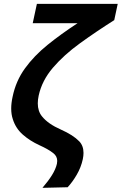

<svg xmlns="http://www.w3.org/2000/svg" viewBox="-20 -752 614 968"><path d="M194 195Q223 161.5 242 131Q261 100.5 267 73.5Q268.5 66 268.5 59.5Q268.5 35.5 248.5 20Q223 0 178.5 -20Q130.5 -42 94.8 -73.5Q59 -105 44.5 -151.5Q36.5 -175.5 36.5 -205Q36.5 -232 43.5 -264Q60 -344 105.8 -407.2Q151.5 -470.5 219.5 -525.5Q287.5 -580.5 371 -635H145L166 -732.5H573.5L556 -650.5Q463.5 -592 382.8 -533.5Q302 -475 246.8 -410.5Q191.5 -346 175 -270Q170.5 -249 170.5 -231Q170.5 -191 192 -165Q222.5 -127 287.5 -98.5Q348.5 -71.5 379.5 -39.5Q401 -17 401 19Q401 33.5 397.5 50.5Q388.5 92 366.8 129.2Q345 166.5 321 192Z"/></svg>

Font: Heraclito SemiBold
Style: Italic
Weight: 600
Italic angle: -12°
Designer: Kostas Bartsokas (font) & Cristiano Sobral (main changes)
Foundry: Kostas Bartsokas (font) & Cristiano Sobral (main changes)
Version: Version 1.00;July 8, 2020;FontCreator 13.0.0.2655 64-bit